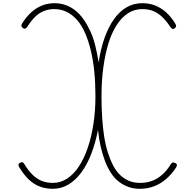

<svg xmlns="http://www.w3.org/2000/svg" viewBox="-20 -1166 1219 1203"><path d="M312 17Q265 17 227 2Q189 -13 158.5 -43Q128 -73 102 -116Q95 -126 96 -134Q97 -142 106 -146Q115 -151 121.5 -149Q128 -147 133 -137Q157 -98 183 -72Q209 -46 240.5 -33Q272 -20 311 -20Q359 -20 400.5 -47Q442 -74 474.5 -123.5Q507 -173 530 -240.5Q553 -308 565.5 -390Q578 -472 578 -564Q578 -644 571 -715.5Q564 -787 549.5 -847.5Q535 -908 514 -957Q493 -1006 464 -1039.5Q435 -1073 399 -1091Q363 -1109 320 -1109Q285 -1109 255 -1097Q225 -1085 200 -1060.5Q175 -1036 153 -1001Q145 -989 138 -986.5Q131 -984 123 -991Q115 -997 114 -1003.5Q113 -1010 120 -1021Q146 -1062 176.5 -1089.5Q207 -1117 243 -1131.5Q279 -1146 322 -1146Q359 -1146 392 -1134Q425 -1122 452.5 -1100Q480 -1078 503 -1045.5Q526 -1013 545 -972.5Q564 -932 576.5 -882Q589 -832 598 -775Q611 -861 635.5 -929.5Q660 -998 694.5 -1046.5Q729 -1095 773.5 -1120.5Q818 -1146 872 -1146Q916 -1146 952.5 -1131.5Q989 -1117 1020 -1089.5Q1051 -1062 1077 -1020Q1084 -1009 1083.5 -1002Q1083 -995 1075 -989Q1066 -982 1059.5 -985.5Q1053 -989 1046 -999Q1020 -1038 994 -1062Q968 -1086 938.5 -1097.5Q909 -1109 872 -1109Q822 -1109 782 -1083Q742 -1057 711 -1009Q680 -961 659.5 -894.5Q639 -828 627.5 -744Q616 -660 616 -564Q616 -493 620 -430Q624 -367 632.5 -312Q641 -257 655.5 -211.5Q670 -166 688.5 -130Q707 -94 732 -70Q757 -46 788 -33Q819 -20 858 -20Q899 -20 933.5 -33Q968 -46 997.5 -72.5Q1027 -99 1050 -137Q1056 -146 1062 -148Q1068 -150 1076 -145Q1086 -142 1088 -134.5Q1090 -127 1083 -116Q1056 -75 1021 -44.5Q986 -14 944.5 1.5Q903 17 855 17Q818 17 785.5 5.5Q753 -6 725.5 -27Q698 -48 676.5 -80.5Q655 -113 639 -154Q623 -195 611.5 -244.5Q600 -294 594 -352Q578 -270 552 -202.5Q526 -135 490 -86Q454 -37 409 -10Q364 17 312 17Z"/></svg>

Font: Playwrite BR Thin
Style: Regular
Weight: 250
Version: Version 1.003